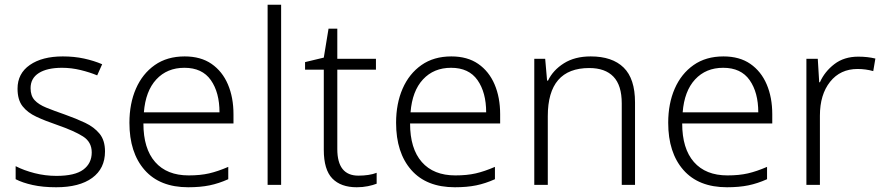

<svg xmlns="http://www.w3.org/2000/svg" viewBox="-20 -846 3728 810"><path d="M423 -207Q423 -135 369 -95.5Q315 -56 217 -56Q161 -56 118 -65.5Q75 -75 46 -90V-145Q81 -127 126 -115.5Q171 -104 218 -104Q296 -104 331.5 -130.5Q367 -157 367 -203Q367 -247 330 -270.5Q293 -294 221 -319Q171 -336 133.5 -353.5Q96 -371 75 -398Q54 -425 54 -472Q54 -536 106 -572Q158 -608 245 -608Q293 -608 334.5 -599Q376 -590 411 -575L390 -528Q359 -541 320 -550.5Q281 -560 242 -560Q179 -560 144 -538Q109 -516 109 -474Q109 -442 126 -423.5Q143 -405 175 -392Q207 -379 253 -363Q301 -346 339 -328Q377 -310 400 -282Q423 -254 423 -207Z M759 -608Q827 -608 872.5 -576.5Q918 -545 941.5 -490Q965 -435 965 -364V-325H585Q585 -219 634.5 -162.5Q684 -106 776 -106Q825 -106 862 -114.5Q899 -123 943 -142V-90Q903 -72 864 -64Q825 -56 774 -56Q654 -56 590 -129Q526 -202 526 -328Q526 -409 553.5 -472Q581 -535 633 -571.5Q685 -608 759 -608ZM758 -560Q685 -560 639.5 -511Q594 -462 587 -372H906Q906 -456 869.5 -508Q833 -560 758 -560Z M1166 -66H1109V-826H1166Z M1492 -105Q1514 -105 1534 -108Q1554 -111 1569 -117V-71Q1554 -65 1532 -60.5Q1510 -56 1485 -56Q1418 -56 1382 -93Q1346 -130 1346 -214V-552H1267V-584L1346 -603L1366 -725H1403V-598H1566V-552H1403V-217Q1403 -105 1492 -105Z M1884 -608Q1952 -608 1997.5 -576.5Q2043 -545 2066.5 -490Q2090 -435 2090 -364V-325H1710Q1710 -219 1759.5 -162.5Q1809 -106 1901 -106Q1950 -106 1987 -114.5Q2024 -123 2068 -142V-90Q2028 -72 1989 -64Q1950 -56 1899 -56Q1779 -56 1715 -129Q1651 -202 1651 -328Q1651 -409 1678.5 -472Q1706 -535 1758 -571.5Q1810 -608 1884 -608ZM1883 -560Q1810 -560 1764.5 -511Q1719 -462 1712 -372H2031Q2031 -456 1994.5 -508Q1958 -560 1883 -560Z M2472 -608Q2563 -608 2611 -561Q2659 -514 2659 -414V-66H2603V-410Q2603 -486 2568 -522.5Q2533 -559 2466 -559Q2291 -559 2291 -356V-66H2234V-598H2280L2288 -506H2292Q2313 -550 2359 -579Q2405 -608 2472 -608Z M3032 -608Q3100 -608 3145.5 -576.5Q3191 -545 3214.5 -490Q3238 -435 3238 -364V-325H2858Q2858 -219 2907.5 -162.5Q2957 -106 3049 -106Q3098 -106 3135 -114.5Q3172 -123 3216 -142V-90Q3176 -72 3137 -64Q3098 -56 3047 -56Q2927 -56 2863 -129Q2799 -202 2799 -328Q2799 -409 2826.5 -472Q2854 -535 2906 -571.5Q2958 -608 3032 -608ZM3031 -560Q2958 -560 2912.5 -511Q2867 -462 2860 -372H3179Q3179 -456 3142.5 -508Q3106 -560 3031 -560Z M3601 -607Q3640 -607 3673 -599L3664 -546Q3632 -555 3598 -555Q3525 -555 3482 -501Q3439 -447 3439 -358V-66H3382V-598H3430L3436 -499H3439Q3459 -544 3500 -575.5Q3541 -607 3601 -607Z"/></svg>

Font: Noto Sans Malayalam UI Light
Style: Regular
Weight: 300
Designer: Jelle Bosma - Monotype Design Team
Foundry: Monotype Imaging Inc.
Version: Version 2.104; ttfautohint (v1.8.4.7-5d5b)